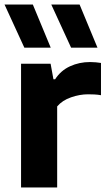

<svg xmlns="http://www.w3.org/2000/svg" viewBox="-27 -828 472 848"><path d="M66 0V-546.5H196.5L209 -478H216.5Q241.5 -516.5 282.2 -535.2Q323 -554 371 -554Q384 -554 396.2 -552.8Q408.5 -551.5 419 -550V-407.5Q405.5 -410 390.5 -410.8Q375.5 -411.5 361.5 -411.5Q325.5 -411.5 287 -398.2Q248.5 -385 225.5 -358V0ZM287 -617.5 199.5 -808H324.5L403.5 -617.5ZM80.5 -617.5 -7 -808H118L197 -617.5Z"/></svg>

Font: Encode Sans Semi Expanded
Style: Bold
Weight: 700
Width: 6
Designer: Multiple Designers
Foundry: Impallari Type
Version: Version 3.000; ttfautohint (v1.8.3) -l 8 -r 50 -G 200 -x 14 